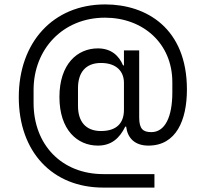

<svg xmlns="http://www.w3.org/2000/svg" viewBox="-20 -728 931 869"><path d="M679 60H448C259 60 132 -73 132 -262V-321C132 -505 264 -648 455 -648C627 -648 760 -532 760 -356V-310C760 -199 727 -130 665 -130C628 -130 610 -144 610 -196V-500H541V-432H537C519 -475 484 -509 423 -509C330 -509 249 -438 249 -289C249 -140 330 -69 423 -69C484 -69 521 -102 547 -155H551C557 -104 589 -69 652 -69C778 -69 826 -185 826 -323C826 -599 644 -708 456 -708C220 -708 65 -536 65 -288C65 -41 217 121 447 121H679ZM437 -135C366 -135 333 -180 333 -249V-329C333 -398 366 -443 437 -443C508 -443 541 -404 541 -353V-231C541 -170 507 -135 437 -135Z"/></svg>

Font: LVC Sans
Style: Regular
Weight: 400
Designer: Mike Abbink, Paul van der Laan, Pieter van Rosmalen
Foundry: Bold Monday
Version: Version 3.0